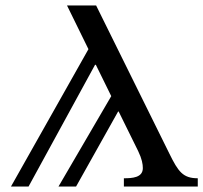

<svg xmlns="http://www.w3.org/2000/svg" viewBox="-20 -679 740 699"><path d="M84 0 326 -443H329L385 -329L193 0H257L410 -273H412L483 -129C497 -100 500 -81 500 -67C500 -32 461 -30 431 -30V0H700V-30C646 -30 629 -54 597 -119L330 -659H224L302 -500L20 0Z"/></svg>

Font: STIX Two Math
Style: Regular
Weight: 400
Designer: Ross Mills, John Hudson & Paul Hanslow, Tiro Typeworks Ltd; with portions MicroPress Inc., with additions and correction
Foundry: Tiro Typeworks Ltd
Version: Version 2.02 b142